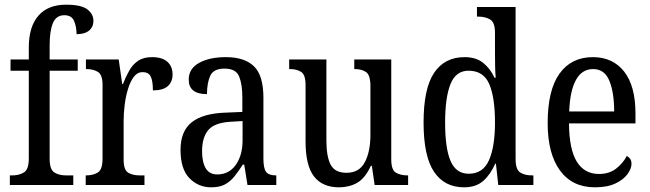

<svg xmlns="http://www.w3.org/2000/svg" viewBox="-20 -790 2775 820"><path d="M22 0V-41H34Q61 -41 82 -53.5Q103 -66 103 -113V-488H25V-536H103V-587Q103 -676 144 -723Q185 -770 262 -770Q327 -770 353 -750Q379 -730 379 -701Q379 -675 360.5 -659.5Q342 -644 307 -644Q307 -675 296.5 -700Q286 -725 255 -725Q220 -725 206 -691.5Q192 -658 192 -596V-536H312V-488H192V-113Q192 -66 212 -53.5Q232 -41 260 -41H293V0Z M346 0V-41H349Q378 -41 398 -53.5Q418 -66 418 -113V-427Q418 -471 398 -483Q378 -495 350 -495H347V-536H487L502 -431H505Q517 -462 532 -488.5Q547 -515 570 -530.5Q593 -546 629 -546Q673 -546 695 -526Q717 -506 717 -472Q717 -441 697 -422.5Q677 -404 633 -404Q633 -445 623.5 -463.5Q614 -482 589 -482Q567 -482 552 -462.5Q537 -443 527 -411Q517 -379 512.5 -342.5Q508 -306 508 -273V-108Q508 -64 527.5 -52.5Q547 -41 575 -41H597V0Z M882 10Q827 10 789 -29Q751 -68 751 -150Q751 -230 799 -268Q847 -306 945 -309L1015 -312V-373Q1015 -429 1001.5 -463Q988 -497 939 -497Q892 -497 878 -466.5Q864 -436 864 -388Q786 -388 786 -450Q786 -497 830.5 -521.5Q875 -546 945 -546Q1024 -546 1064.5 -507Q1105 -468 1105 -372V-113Q1105 -71 1116.5 -56Q1128 -41 1157 -41H1160V0H1037L1023 -87H1017Q999 -59 981.5 -37Q964 -15 941 -2.5Q918 10 882 10ZM908 -45Q958 -45 987 -86Q1016 -127 1016 -191V-273L965 -270Q896 -266 869.5 -234.5Q843 -203 843 -144Q843 -98 858.5 -71.5Q874 -45 908 -45Z M1428 10Q1357 10 1321 -36.5Q1285 -83 1285 -186V-427Q1285 -471 1266 -483Q1247 -495 1219 -495H1215V-536H1374V-189Q1374 -122 1392 -87Q1410 -52 1460 -52Q1514 -52 1538 -97Q1562 -142 1562 -215V-422Q1562 -470 1543 -482.5Q1524 -495 1496 -495H1493V-536H1651V-109Q1651 -64 1671 -52.5Q1691 -41 1719 -41H1723V0H1580L1568 -82H1564Q1539 -28 1505 -9Q1471 10 1428 10Z M1962 10Q1878 10 1833.5 -56.5Q1789 -123 1789 -267Q1789 -412 1834 -479Q1879 -546 1964 -546Q2013 -546 2043.5 -521.5Q2074 -497 2092 -458H2097Q2095 -482 2094.5 -510Q2094 -538 2094 -565V-650Q2094 -695 2073 -707Q2052 -719 2024 -719H2017V-760H2182V-111Q2182 -66 2201.5 -53.5Q2221 -41 2250 -41H2258V0H2108L2098 -91H2095Q2075 -45 2044 -17.5Q2013 10 1962 10ZM1982 -48Q2043 -48 2068.5 -106Q2094 -164 2094 -267Q2094 -374 2069.5 -431Q2045 -488 1981 -488Q1927 -488 1904 -431Q1881 -374 1881 -266Q1881 -156 1904.5 -102Q1928 -48 1982 -48Z M2521 10Q2424 10 2371.5 -62Q2319 -134 2319 -264Q2319 -405 2369.5 -475.5Q2420 -546 2512 -546Q2597 -546 2645.5 -484.5Q2694 -423 2694 -305V-263H2410Q2411 -152 2443.5 -99.5Q2476 -47 2538 -47Q2582 -47 2611.5 -70Q2641 -93 2657 -124Q2665 -120 2671 -112Q2677 -104 2677 -90Q2677 -70 2660 -46.5Q2643 -23 2608.5 -6.5Q2574 10 2521 10ZM2603 -314Q2603 -395 2582.5 -445Q2562 -495 2513 -495Q2465 -495 2439.5 -448Q2414 -401 2411 -314Z"/></svg>

Font: Noto Serif Tamil Condensed
Style: Regular
Weight: 400
Width: 3
Designer: Indian Type Foundry, Tom Grace, and the Monotype Design Team
Foundry: Monotype Imaging Inc.
Version: Version 2.004; ttfautohint (v1.8.4.7-5d5b)